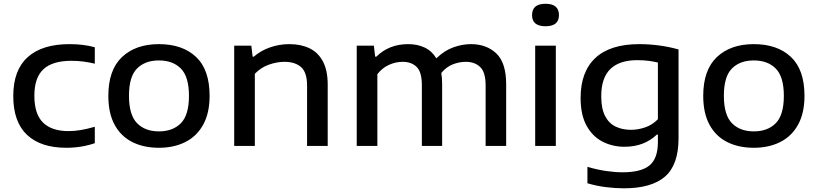

<svg xmlns="http://www.w3.org/2000/svg" viewBox="-20 -792 4438 1042"><path d="M340 10Q201 10 126.5 -60.2Q52 -130.5 52 -271Q52 -411 130.2 -481.8Q208.5 -552.5 357.5 -552.5Q433.5 -552.5 494.5 -535.5V-446.5Q462.5 -454 432 -458Q401.5 -462 367 -462Q265.5 -462 216 -416.5Q166.5 -371 166.5 -272.5Q166.5 -172.5 213.8 -126.5Q261 -80.5 351.5 -80.5Q383.5 -80.5 417 -86Q450.5 -91.5 494.5 -104V-15Q460.5 -3 421.2 3.5Q382 10 340 10Z M842.5 10Q760 10 698.2 -21Q636.5 -52 602.2 -114.5Q568 -177 568 -272Q568 -412.5 642.2 -482.5Q716.5 -552.5 842.5 -552.5Q970 -552.5 1043.8 -483.2Q1117.5 -414 1117.5 -272Q1117.5 -178.5 1083 -115.8Q1048.5 -53 986.5 -21.5Q924.5 10 842.5 10ZM842.5 -79Q918 -79 961.8 -123.5Q1005.5 -168 1005.5 -271.5Q1005.5 -375.5 961.8 -419.8Q918 -464 842.5 -464Q767 -464 723.5 -420Q680 -376 680 -272.5Q680 -168.5 723.5 -123.8Q767 -79 842.5 -79Z M1251 0V-544H1344L1351 -484.5H1357.5Q1395.5 -517.5 1445.8 -535Q1496 -552.5 1550.5 -552.5Q1612.5 -552.5 1659.2 -530.2Q1706 -508 1732.2 -459.2Q1758.5 -410.5 1758.5 -332V0H1646.5V-327.5Q1646.5 -399 1614 -427.8Q1581.5 -456.5 1523.5 -456.5Q1483 -456.5 1439.5 -441.2Q1396 -426 1363 -391.5V0Z M1916 0V-544H2009L2016 -484.5H2022.5Q2091 -552.5 2195.5 -552.5Q2245 -552.5 2284.5 -534Q2324 -515.5 2348 -475.5Q2392 -518 2440.8 -535.2Q2489.5 -552.5 2535.5 -552.5Q2620.5 -552.5 2673.8 -501.8Q2727 -451 2727 -334.5V0H2615.5V-328.5Q2615.5 -400.5 2585.8 -428.5Q2556 -456.5 2508 -456.5Q2473 -456.5 2437.5 -442.8Q2402 -429 2375 -396Q2379.5 -368 2379.5 -335.5V0H2269.5V-328.5Q2269.5 -400.5 2241.5 -428.5Q2213.5 -456.5 2165 -456.5Q2127.5 -456.5 2091.2 -440.2Q2055 -424 2028 -389.5V0Z M2884.5 0V-544H2996.5V0ZM2940.5 -649.5Q2867.5 -649.5 2867.5 -710Q2867.5 -771.5 2940.5 -771.5Q3013.5 -771.5 3013.5 -710Q3013.5 -649.5 2940.5 -649.5Z M3365.5 230Q3319 230 3267.5 223.5Q3216 217 3168 202.5V113.5Q3221 129 3269.2 136Q3317.5 143 3359 143Q3460.5 143 3505.5 105.2Q3550.5 67.5 3550.5 -21V-61.5H3544.5Q3513 -30.5 3468.8 -13Q3424.5 4.5 3369.5 4.5Q3303.5 4.5 3249.2 -23.8Q3195 -52 3163 -110.5Q3131 -169 3131 -260.5Q3131 -402.5 3211.2 -477.5Q3291.5 -552.5 3449.5 -552.5Q3503.5 -552.5 3559 -545Q3614.5 -537.5 3662.5 -523.5V-41Q3662.5 102.5 3589.2 166.2Q3516 230 3365.5 230ZM3404 -87.5Q3443.5 -87.5 3482.2 -101Q3521 -114.5 3550.5 -145V-452.5Q3528.5 -458 3500.5 -461.8Q3472.5 -465.5 3439 -465.5Q3342 -465.5 3292.5 -417.5Q3243 -369.5 3243 -270Q3243 -202.5 3263.8 -162.5Q3284.5 -122.5 3321 -105Q3357.5 -87.5 3404 -87.5Z M4071 10Q3988.5 10 3926.8 -21Q3865 -52 3830.8 -114.5Q3796.5 -177 3796.5 -272Q3796.5 -412.5 3870.8 -482.5Q3945 -552.5 4071 -552.5Q4198.5 -552.5 4272.2 -483.2Q4346 -414 4346 -272Q4346 -178.5 4311.5 -115.8Q4277 -53 4215 -21.5Q4153 10 4071 10ZM4071 -79Q4146.5 -79 4190.2 -123.5Q4234 -168 4234 -271.5Q4234 -375.5 4190.2 -419.8Q4146.5 -464 4071 -464Q3995.5 -464 3952 -420Q3908.5 -376 3908.5 -272.5Q3908.5 -168.5 3952 -123.8Q3995.5 -79 4071 -79Z"/></svg>

Font: Encode Sans Exp Md
Style: Regular
Weight: 500
Width: 7
Designer: Multiple Designers
Foundry: Impallari Type
Version: Version 3.002; ttfautohint (v1.8.3) -l 8 -r 50 -G 200 -x 14 